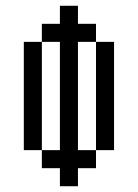

<svg xmlns="http://www.w3.org/2000/svg" viewBox="-20 -645 478 665"><path d="M250 -125H312.5V-62.5H250V0H187.5V-62.5H125V-125H187.5V-500H125V-562.5H187.5V-625H250V-562.5H312.5V-500H250ZM125 -125H62.5V-500H125ZM312.5 -500H375V-125H312.5Z"/></svg>

Font: Sudo Light
Style: Regular
Weight: 300
Monospace: yes
Designer: Jens Kutilek
Foundry: Jens Kutilek
Version: Version 0.040